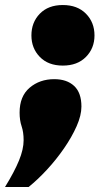

<svg xmlns="http://www.w3.org/2000/svg" viewBox="-68 -543 403 764"><path d="M-48 201Q-11 141 7.5 96Q26 51 26 15Q26 -17 18 -40.5Q10 -64 10 -95Q10 -160 50 -194Q90 -228 148 -228Q198 -228 227 -201Q256 -174 256 -119Q256 -84 237 -41Q218 2 187 47Q156 92 119 132Q82 172 46 201ZM182 -282Q124 -282 90.5 -316.5Q57 -351 57 -402Q57 -454 90.5 -488.5Q124 -523 182 -523Q240 -523 274 -488.5Q308 -454 308 -402Q308 -351 274 -316.5Q240 -282 182 -282Z"/></svg>

Font: Livvic Black
Style: Italic
Weight: 900
Italic angle: -10°
Designer: Jacques Le Bailly, Baron von Fonthausen
Version: Version 1.001; ttfautohint (v1.8.2)